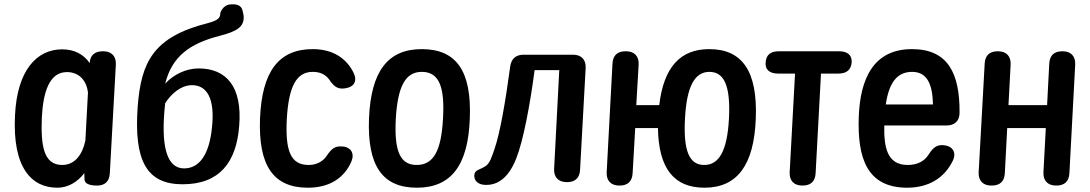

<svg xmlns="http://www.w3.org/2000/svg" viewBox="-20 -827 5081 895"><path d="M492 -20 520 -526C522 -565 500 -588 461 -588H459C421 -588 400 -569 398 -533C369 -575 325 -597 270 -597C150 -597 60 -498 50 -290C37 -41 130 48 247 48C297 48 341 22 373 -20L374 9C374 28 395 38 432 38C469 38 490 19 492 -20ZM175 -279C181 -398 210 -491 292 -491C348 -491 384 -452 390 -395L378 -172C366 -113 333 -58 270 -58C182 -58 170 -151 175 -279Z M831 32C1004 32 1082 -71 1095 -240C1110 -422 1036 -508 906 -508C849 -508 790 -481 750 -437C782 -565 865 -624 1004 -660C1087 -681 1117 -703 1116 -748C1116 -756 1113 -768 1110 -780C1104 -802 1083 -810 1050 -806C1018 -802 1007 -767 1007 -767C1007 -746 1001 -733 948 -719C695 -655 638 -538 622 -332C603 -77 664 32 831 32ZM750 -346C778 -390 824 -430 875 -430C944 -430 983 -369 968 -232C956 -111 912 -42 838 -42C756 -42 728 -148 750 -346Z M1580 -144H1576C1541 -148 1524 -132 1504 -102C1485 -73 1454 -58 1419 -58C1335 -58 1309 -123 1317 -274C1326 -425 1362 -492 1438 -492C1476 -492 1499 -477 1514 -457C1535 -426 1552 -410 1587 -415L1592 -416C1628 -421 1647 -447 1629 -486C1596 -555 1532 -598 1438 -598C1279 -598 1201 -494 1192 -274C1184 -55 1254 48 1415 48C1515 48 1584 4 1618 -74C1634 -113 1615 -140 1580 -144Z M1923 48C2083 48 2162 -56 2170 -274C2179 -495 2108 -598 1946 -598C1787 -598 1709 -494 1700 -274C1692 -55 1762 48 1923 48ZM1825 -274C1834 -425 1870 -492 1946 -492C2025 -492 2054 -426 2045 -274C2037 -124 2001 -58 1922 -58C1845 -58 1817 -123 1825 -274Z M2191 -11C2189 13 2206 34 2243 35C2288 36 2346 16 2387 -90C2419 -170 2451 -339 2472 -500H2587L2563 -40C2561 -1 2583 22 2622 22H2623C2661 22 2682 3 2684 -36L2710 -510C2712 -549 2690 -572 2651 -572H2421C2384 -572 2363 -553 2358 -515C2336 -352 2311 -207 2285 -132C2272 -95 2264 -67 2244 -53C2215 -34 2193 -36 2191 -11Z M2929 -20 2941 -230H3047C3050 -41 3122 48 3264 48C3416 48 3495 -57 3503 -274C3512 -495 3440 -598 3286 -598C3151 -598 3074 -514 3053 -337H2946L2957 -526C2959 -565 2937 -588 2898 -588H2896C2858 -588 2837 -569 2835 -530L2808 -24C2806 15 2828 38 2867 38H2868C2906 38 2927 19 2929 -20ZM3173 -274C3181 -426 3219 -492 3287 -492C3356 -492 3386 -426 3378 -274C3370 -124 3332 -58 3263 -58C3193 -58 3165 -123 3173 -274Z M3549 -536C3546 -503 3567 -484 3607 -484H3686L3661 -24C3659 15 3681 38 3720 38H3721C3759 38 3780 19 3782 -20L3807 -484H3888C3926 -484 3947 -501 3950 -536C3952 -570 3931 -588 3891 -588H3610C3572 -588 3551 -571 3549 -536Z M3983 -279C3977 -92 4020 48 4209 48C4308 48 4383 3 4422 -79C4440 -118 4419 -146 4381 -150C4346 -154 4329 -138 4309 -107C4289 -75 4256 -58 4211 -58C4114 -58 4100 -143 4102 -242H4392C4430 -242 4453 -263 4453 -302C4454 -487 4398 -598 4231 -598C4055 -598 3989 -465 3983 -279ZM4109 -340C4124 -441 4161 -492 4232 -492C4305 -492 4327 -429 4329 -340Z M4664 -20 4675 -230H4855L4844 -24C4842 15 4864 38 4903 38H4904C4942 38 4963 19 4965 -20L4992 -526C4994 -565 4972 -588 4933 -588H4932C4894 -588 4873 -569 4871 -530L4861 -337H4681L4691 -526C4693 -565 4671 -588 4632 -588H4631C4593 -588 4572 -569 4570 -530L4542 -24C4540 15 4562 38 4601 38H4603C4641 38 4662 19 4664 -20Z"/></svg>

Font: 寒蝉团圆体 Round
Style: Regular
Weight: 500
Designer: 寒蝉字型
Version: Version 2.700;Glyphs 3.1.1 (3135)